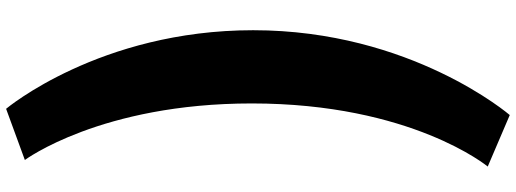

<svg xmlns="http://www.w3.org/2000/svg" viewBox="-564 -778 1732 645"><g transform="rotate(90 302.5 -456.0)"><path d="M518 327C518 327 328 72 328 -435C328 -972 540 -1228 540 -1228L367 -1302C367 -1302 82 -971 82 -440C82 76 346 390 346 390Z"/></g></svg>

Font: Poland Can Into
Style: BigWritings
Weight: 700
Foundry: Cannot Into Space Fonts
Version: Version 0.92